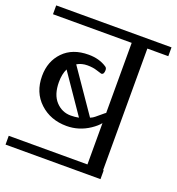

<svg xmlns="http://www.w3.org/2000/svg" viewBox="-140 -753 829 900"><g transform="rotate(20 274.5 -303.0)"><path d="M460.9 43.9V0H458V-606.4H562.5V-650.4H-12.7V-606.4H379.9V-256.8Q376 -254.9 367.2 -247.1Q354.5 -236.3 337.9 -222.7Q330.1 -215.8 316.4 -210L169.9 -422.9Q192.4 -436.5 221.7 -436.5Q249 -436.5 271 -429.2Q293 -421.9 294.9 -421.9Q308.6 -421.9 308.6 -444.3Q308.6 -456.1 299.8 -460.9Q262.7 -485.4 210 -485.4Q129.9 -485.4 84 -438Q38.1 -390.6 38.1 -317.4Q38.1 -235.4 91.8 -185.5Q145.5 -135.7 225.6 -135.7Q287.1 -135.7 339.8 -170.9Q367.2 -189.5 379.9 -206.1V0H-12.7V43.9ZM267.6 -192.4Q248 -188.5 227.5 -188.5Q183.6 -188.5 152.8 -221.7Q122.1 -254.9 122.1 -317.4Q122.1 -357.4 135.7 -384.8Z"/></g></svg>

Font: Kurale
Style: Regular
Weight: 400
Version: 1.0; ttfautohint (v1.3)